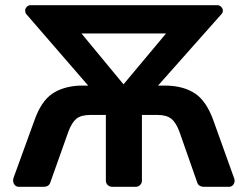

<svg xmlns="http://www.w3.org/2000/svg" viewBox="-20 -720 955 740"><path d="M53 0Q40 0 34 -11Q28 -22 32 -34L113 -257Q139 -330 181 -358.5Q223 -387 286 -390H320L81 -666Q77 -671 77 -679Q77 -687 83 -693.5Q89 -700 98 -700H818Q826 -700 832.5 -693.5Q839 -687 839 -679Q839 -671 833 -665L589 -390H625Q689 -388 732 -359.5Q775 -331 802 -257L882 -34Q887 -22 881 -11Q875 0 862 0H768Q745 0 740 -17L672 -211Q659 -247 640.5 -262Q622 -277 587 -277H527V-24Q527 -14 520 -7Q513 0 503 0H413Q402 0 395 -7Q388 -14 388 -24V-277H328Q292 -277 274 -262Q256 -247 243 -211L174 -17Q169 0 147 0ZM456 -395 620 -591H294Z"/></svg>

Font: Rubik Medium
Style: Regular
Weight: 500
Designer: Hubert and Fischer
Foundry: Hubert and Fischer
Version: Version 2.300; ttfautohint (v1.8.4.7-5d5b);gftools[0.9.30]